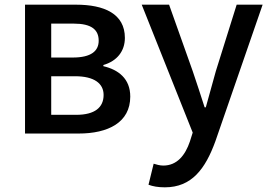

<svg xmlns="http://www.w3.org/2000/svg" viewBox="-20 -571 1156 821"><path d="M87 0H316C442 0 537 -47 537 -158C537 -235 486 -273 422 -288V-293C481 -310 514 -353 514 -409C514 -512 426 -551 305 -551H87ZM199 -325V-470H296C371 -470 402 -444 402 -397C402 -353 370 -325 291 -325ZM199 -80V-245H301C383 -245 423 -214 423 -165C423 -112 386 -80 306 -80Z M685 230C800 230 858 151 901 33L1103 -551H992L903 -267C889 -217 874 -163 860 -112H855C838 -164 821 -218 804 -267L703 -551H586L804 -4L792 34C772 93 737 137 678 137C663 137 647 132 637 129L615 219C634 226 656 230 685 230Z"/></svg>

Font: Noto Sans JP Medium
Style: Regular
Weight: 500
Designer: Ryoko NISHIZUKA 西塚涼子 (kana, bopomofo & ideographs); Paul D. Hunt (Latin, Greek & Cyrillic); Sandoll Communications 산돌커뮤니
Foundry: Adobe
Version: Version 2.004;hotconv 1.0.118;makeotfexe 2.5.65603